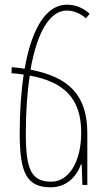

<svg xmlns="http://www.w3.org/2000/svg" viewBox="-20 -788 448 818"><path d="M352 -221C352 -382 274 -460 110 -491C138 -652 193 -743 264 -743C293 -743 321 -732 346 -710L362 -729C334 -755 302 -768 264 -768C180 -768 116 -673 85 -495C68 -498 49 -500 30 -502L29 -476C47 -475 65 -473 81 -470C70 -399 64 -315 64 -219C64 -51 94 10 196 10C259 10 304 -30 325 -88H328L331 0H352ZM90 -219C90 -313 96 -396 107 -466C253 -439 326 -369 326 -223C326 -95 271 -14 199 -14C114 -14 90 -64 90 -219Z"/></svg>

Font: Noto Sans Armenian Condensed Thin
Style: Regular
Weight: 100
Width: 3
Designer: Monotype Design Team
Foundry: Monotype Imaging Inc.
Version: Version 2.008